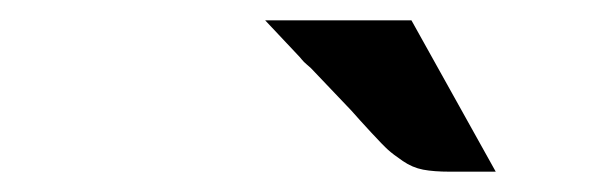

<svg xmlns="http://www.w3.org/2000/svg" viewBox="-20 -698 585 189"><path d="M241 -678H385L468 -529H423Q407 -529 396.5 -531Q386 -533 376.5 -539.5Q367 -546 362 -550.5Q357 -555 345 -568Q333 -581 326 -589L286 -631Q285 -632 282 -634.5Q279 -637 277 -639.5Q275 -642 273 -644Z"/></svg>

Font: Coval
Style: ExtraBold Italic
Weight: 800
Foundry: Context Ltd
Version: Version 001.000